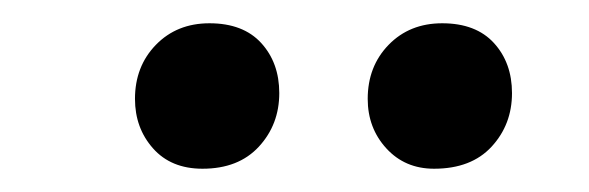

<svg xmlns="http://www.w3.org/2000/svg" viewBox="-20 -766 506 165"><path d="M96 -681Q96 -709 114 -727.5Q132 -746 160 -746Q189 -746 204.5 -729Q220 -712 220 -686Q220 -659 202.5 -640Q185 -621 154 -621Q127 -621 111.5 -638.5Q96 -656 96 -681ZM296 -681Q296 -709 314 -727.5Q332 -746 360 -746Q389 -746 404.5 -729Q420 -712 420 -686Q420 -659 402.5 -640Q385 -621 353 -621Q328 -621 312 -638.5Q296 -656 296 -681Z"/></svg>

Font: Literata 7pt
Style: Italic
Weight: 400
Italic angle: -2°
Designer: Latin by Veronika Burian and Jose Scaglione. Greek by Irene Vlachou. Cyrillic by Vera Evstafieva
Foundry: TypeTogether
Version: Version 3.002